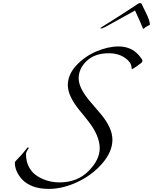

<svg xmlns="http://www.w3.org/2000/svg" viewBox="-20 -1186 988 1240"><path d="M76 -136Q76 -142 95 -161Q114 -180 128.5 -197.5Q143 -215 150.5 -224.5Q158 -234 160 -234Q166 -234 166 -230L157 -216Q148 -202 148 -190Q148 -148 163.5 -115Q179 -82 202.5 -62.5Q226 -43 256 -30Q307 -8 364 -8Q479 -8 551.5 -81Q624 -154 624 -228Q624 -308 552 -401Q522 -440 490 -478Q418 -568 418 -636Q418 -704 472.5 -763Q527 -822 602.5 -854Q678 -886 746 -886Q828 -886 878 -828Q900 -802 900 -794Q900 -786 893 -780Q882 -771 859.5 -755.5Q837 -740 833.5 -740Q830 -740 830 -746Q830 -782 787.5 -812Q745 -842 682 -842Q592 -842 540 -792.5Q488 -743 488 -680Q488 -616 565 -527Q597 -490 629 -452Q706 -361 706 -283.5Q706 -206 640 -130Q574 -54 479 -10Q384 34 296 34Q238 34 193 18Q148 0 124 -26Q76 -78 76 -136ZM854 -1150Q875 -1166 884 -1166Q893 -1166 895 -1160Q897 -1154 922.5 -1103.5Q948 -1053 948 -1027Q948 -1025 936 -1019.5Q924 -1014 916 -1007Q908 -1000 906 -1000L904 -999V-1000Q881 -1057 852 -1118L660 -1012Q642 -1002 630 -1002L628 -1004Q628 -1006 648 -1018Q748 -1080 854 -1150Z"/></svg>

Font: Miama
Style: Regular
Weight: 400
Italic angle: 16.5°
Designer: Linus Romer
Foundry: Linus Romer
Version: 0.32